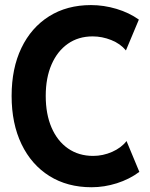

<svg xmlns="http://www.w3.org/2000/svg" viewBox="-20 -748 607 775"><path d="M349.6 7.8Q252 7.8 179.4 -37.6Q106.9 -83 66.9 -166Q26.9 -249 26.9 -360.8Q26.9 -472.2 66.4 -554.4Q106 -636.7 178 -682.1Q250 -727.5 347.2 -727.5Q398.9 -727.5 450.2 -712.2Q501.5 -696.8 540.5 -668.9L488.3 -544.4Q465.8 -571.8 429 -586.4Q392.1 -601.1 354 -601.1Q296.4 -601.1 253.9 -571.3Q211.4 -541.5 188 -487.5Q164.6 -433.6 164.6 -360.8Q164.6 -287.6 188 -233.2Q211.4 -178.7 254.6 -148.7Q297.9 -118.7 356 -118.7Q395.5 -118.7 432.6 -135Q469.7 -151.4 490.7 -178.7L542.5 -54.2Q502.4 -24.4 451.7 -8.3Q400.9 7.8 349.6 7.8Z"/></svg>

Font: Reddit Sans Condensed
Style: Bold
Weight: 700
Designer: Stephen Hutchings
Foundry: Reddit
Version: Version 1.014